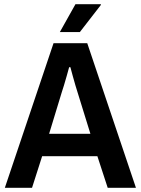

<svg xmlns="http://www.w3.org/2000/svg" viewBox="-20 -891 668 911"><path d="M264 -739 338 -871H458L459 -868L359 -739ZM3 0 234 -686H394L625 0H491L442 -150H180L132 0ZM213 -256H409L348 -453Q344 -465 338 -485.5Q332 -506 325.5 -529.5Q319 -553 314 -572H308Q303 -554 296.5 -530.5Q290 -507 283.5 -486Q277 -465 273 -453Z"/></svg>

Font: Archivo SemiCondensed SemiBold
Style: Regular
Weight: 600
Width: 4
Designer: Hector Gatti
Foundry: Omnibus-Type
Version: Version 2.001; ttfautohint (v1.8.3)